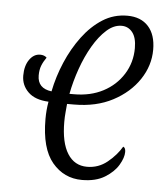

<svg xmlns="http://www.w3.org/2000/svg" viewBox="-45 -586 544 637"><g transform="rotate(5 227.0 -268.0)"><path d="M251 10Q191 10 152 -36.5Q113 -83 113 -181Q113 -211 118 -239Q73 -241 50 -263.5Q27 -286 27 -318Q27 -351 41.5 -371.5Q56 -392 77 -392Q84 -392 89.5 -390Q95 -388 99 -384Q89 -370 83.5 -356Q78 -342 78 -323Q78 -280 125 -274Q135 -324 155.5 -372Q176 -420 205.5 -459.5Q235 -499 272 -522.5Q309 -546 354 -546Q399 -546 424 -518.5Q449 -491 449 -441Q449 -388 418 -341.5Q387 -295 332 -266Q277 -237 203 -237H180Q179 -224 177.5 -209Q176 -194 176 -177Q176 -108 199 -71.5Q222 -35 264 -35Q302 -35 331.5 -59Q361 -83 378 -112Q386 -109 386 -95Q386 -76 371.5 -51.5Q357 -27 327 -8.5Q297 10 251 10ZM200 -271Q255 -271 297 -293Q339 -315 363.5 -354Q388 -393 388 -441Q388 -476 374 -493.5Q360 -511 338 -511Q312 -511 288 -489.5Q264 -468 243.5 -433Q223 -398 208 -355.5Q193 -313 185 -271Z"/></g></svg>

Font: Noto Serif ExtraCondensed Light
Style: Italic
Weight: 300
Width: 2
Italic angle: -12°
Designer: Monotype Design Team
Foundry: Monotype Imaging Inc.
Version: Version 2.014; ttfautohint (v1.8.4.7-5d5b)